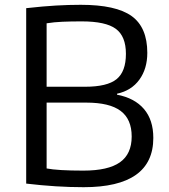

<svg xmlns="http://www.w3.org/2000/svg" viewBox="-20 -769 705 799"><path d="M328 10Q215 10 89 -5V-735Q161 -743 213.5 -746Q266 -749 316 -749Q463 -749 528 -702Q593 -655 593 -549Q593 -483 560 -437.5Q527 -392 467 -379V-375Q540 -361 579 -315.5Q618 -270 618 -195Q618 10 328 10ZM327 -59Q430 -59 479 -93.5Q528 -128 528 -201Q528 -273 482 -307.5Q436 -342 339 -342H174V-68Q220 -59 327 -59ZM334 -408Q426 -408 465 -439.5Q504 -471 504 -545Q504 -618 462 -649Q420 -680 320 -680Q275 -680 240 -678.5Q205 -677 174 -672V-408Z"/></svg>

Font: Encode Sans Normal
Style: Regular
Weight: 400
Designer: Pablo Impallari, Andres Torresi
Foundry: Pablo Impallari, Andres Torresi
Version: Version 1.000; ttfautohint (v1.00) -l 8 -r 50 -G 200 -x 14 -